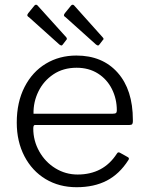

<svg xmlns="http://www.w3.org/2000/svg" viewBox="-20 -772 619 802"><path d="M304 -43Q412 -43 468 -130Q471 -135 474 -135.5Q477 -136 481 -134L515 -115Q518 -113 518.5 -110Q519 -107 516 -103Q479 -45 426 -17.5Q373 10 300 10Q227 10 170.5 -24Q114 -58 82 -119.5Q50 -181 50 -260Q50 -345 82.5 -408.5Q115 -472 171.5 -506Q228 -540 299 -540Q408 -540 471.5 -468.5Q535 -397 535 -271V-265Q535 -258 532.5 -254Q530 -250 521 -250H126Q119 -250 119 -235Q119 -184 144 -139.5Q169 -95 211.5 -69Q254 -43 304 -43ZM451 -297Q461 -297 464.5 -300Q468 -303 468 -311Q468 -359 447.5 -400Q427 -441 389 -465Q351 -489 300 -489Q244 -489 203 -461.5Q162 -434 140.5 -390Q119 -346 120 -297ZM136 -750 257 -616Q262 -609 256 -604L243 -587Q240 -582 236 -582Q234 -582 228 -586L101 -700Q94 -704 94 -709Q94 -711 98 -717L124 -749Q130 -755 136 -750ZM289 -750 409 -616Q416 -609 409 -604L396 -587Q393 -582 389 -582Q387 -582 381 -586L254 -700Q247 -704 247 -709Q247 -711 251 -717L277 -749Q283 -755 289 -750Z"/></svg>

Font: Libre Franklin Light
Style: Regular
Weight: 300
Designer: Pablo Impallari, Rodrigo Fuenzalida
Foundry: Impallari Type
Version: Version 1.002; ttfautohint (v1.5)